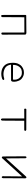

<svg xmlns="http://www.w3.org/2000/svg" viewBox="1711 -2286 578 4040"><g transform="rotate(90 2000.0 -266.0)"><path d="M664 -490 343 -489 340 -28Q340 -3 316 -3Q293 -1 295 -29L294 -507Q293 -534 323 -529L674 -532Q708 -527 708 -505L709 -28Q706 -6 686 -6Q664 -6 664 -28Z M1340 -209Q1345 -176 1355.5 -150.5Q1366 -125 1383 -107Q1399 -90 1424 -77Q1449 -64 1483 -56Q1552 -40 1631 -65Q1658 -71 1662 -54Q1666 -35 1640 -23Q1562 4 1487 -8Q1410 -19 1360 -69Q1309 -120 1303 -209Q1299 -254 1303.5 -289.5Q1308 -325 1318 -352Q1329 -378 1343 -398Q1357 -418 1375 -433Q1410 -462 1453 -474Q1474 -479 1495.5 -480Q1517 -481 1536 -479Q1577 -473 1610 -451Q1628 -441 1642 -427.5Q1656 -414 1666 -398Q1684 -365 1695 -320Q1704 -275 1698 -244Q1692 -213 1669 -210ZM1655 -250Q1665 -324 1629 -376Q1589 -428 1540 -435Q1488 -443 1446 -428Q1425 -420 1406.5 -404.5Q1388 -389 1374 -365Q1344 -318 1346 -251Z M2518 -26Q2515 1 2495 3Q2476 4 2473 -25V-488L2293 -487Q2266 -480 2266 -507Q2266 -534 2290 -531L2712 -530Q2733 -526 2734 -509Q2735 -491 2712 -487H2521Z M3285 -535Q3308 -533 3310 -509L3313 -104L3696 -526Q3726 -546 3732 -509L3729 -39Q3728 -16 3708 -14Q3689 -16 3688 -38L3692 -442L3307 -21Q3281 -4 3272 -37L3269 -509Q3270 -526 3285 -535Z"/></g></svg>

Font: Yomogi
Style: Regular
Weight: 400
Designer: satsuyako
Foundry: satsuyako
Version: Version 3.100